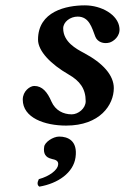

<svg xmlns="http://www.w3.org/2000/svg" viewBox="-20 -459 466 717"><path d="M426 -355C421 -404 359 -439 297 -439C228 -439 122 -417 122 -311C122 -268 170 -219 236 -181C278 -157 300 -128 300 -81C300 -54 272 -32 248 -32C217 -32 187 -46 172 -80C157 -115 138 -138 108 -138C92 -138 65 -119 65 -87C65 -19 147 10 227 10C353 10 405 -67 405 -130C405 -177 366 -223 292 -262C266 -276 216 -302 216 -353C216 -377 242 -397 270 -397C313 -397 323 -356 336 -322C344 -302 367 -294 389 -300C403 -304 430 -323 426 -355ZM201 51C178 51 147 72 145 89C141 114 150 129 172 134C173 134 174 135 175 135C184 137 200 140 197 157C195 175 166 199 125 210C119 222 118 232 127 238C197 226 254 186 262 129C271 66 233 51 201 51Z"/></svg>

Font: Libertinus Serif
Style: Bold Italic
Weight: 700
Italic angle: -12°
Designer: Philipp H. Poll, Khaled Hosny
Foundry: Caleb Maclennan
Version: Version 7.050;RELEASE